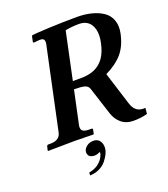

<svg xmlns="http://www.w3.org/2000/svg" viewBox="-154 -763 947 1083"><g transform="rotate(-20 319.0 -221.0)"><path d="M282.7 34.2Q310.5 34.2 323 55.9Q335.4 77.6 329.6 106Q327.1 118.2 319.3 133.3Q311.5 148.4 297.1 166.7Q282.7 185.1 257.3 197.8Q231.9 210.4 199.7 211.9V194.8Q218.3 191.4 233.9 184.6Q249.5 177.7 259.5 169.2Q269.5 160.6 276.6 152.3Q283.7 144 287.6 135.7Q291.5 127.4 293.2 123Q294.9 118.7 295.4 116.2Q296.4 112.3 295.4 106Q276.9 114.7 264.6 115.2Q237.3 115.2 228.5 102.5Q219.7 89.8 223.1 74.2Q226.1 60.1 242.2 47.1Q258.3 34.2 282.7 34.2ZM511.7 -467.8Q522.5 -517.1 513.7 -549.6Q504.9 -582 484.1 -597.4Q463.4 -612.8 432.1 -612.8Q389.6 -612.8 349.6 -605L289.6 -321.8H338.4Q387.2 -321.8 421.9 -337.6Q456.5 -353.5 478.8 -385.5Q501 -417.5 511.7 -467.8ZM634.3 -481.9Q619.1 -410.2 581.8 -367.4Q544.4 -324.7 480.5 -293.9L542 -98.1Q561 -32.7 622.6 -40L619.1 -4.9Q581.5 6.3 534.7 5.9Q492.7 5.9 464.1 -17.6Q435.5 -41 422.9 -79.1L368.7 -247.1Q362.3 -264.6 342.3 -270.3Q322.3 -275.9 279.8 -275.9L237.3 -77.1Q232.4 -53.7 242.9 -43.5Q253.4 -33.2 283.2 -33.2H296.9Q304.7 -33.2 303.2 -23.9L298.3 -1L295.9 1Q222.2 -1 183.1 -1L23.9 1L22 -1L27.3 -23.9Q29.3 -32.7 37.1 -33.2H50.8Q106 -33.2 115.2 -77.1L217.8 -559.1Q223.6 -580.1 219.5 -592Q215.3 -604 197.3 -604H190.4L159.7 -601.1Q151.9 -601.1 153.3 -607.9L160.6 -642.1Q178.2 -646 265.1 -649.9Q352.1 -653.8 436 -653.8Q482.4 -653.8 521.5 -643.8Q560.5 -633.8 589.8 -614Q619.1 -594.2 631.3 -560.1Q643.6 -525.9 634.3 -481.9Z"/></g></svg>

Font: Linux Libertine Slanted
Style: Semibold Slanted
Weight: 600
Designer: Philipp H. Poll
Foundry: Philipp H. Poll
Version: Version 5.1.1